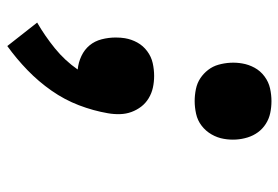

<svg xmlns="http://www.w3.org/2000/svg" viewBox="-142 -436 783 540"><g transform="rotate(90 250.0 -166.5)"><path d="M265 -322Q248 -322 231 -325.5Q214 -329 200.5 -338Q187 -347 177 -360Q167 -373 162.5 -389Q158 -405 157 -422Q156 -439 159 -456Q162 -474 171 -490.5Q180 -507 195.5 -518.5Q211 -530 229 -534Q247 -538 265 -538Q282 -538 298.5 -534.5Q315 -531 329 -522Q343 -513 352.5 -500Q362 -487 367 -471Q372 -455 373 -438Q374 -421 371 -404Q368 -386 358.5 -369.5Q349 -353 334 -341.5Q319 -330 300.5 -326Q282 -322 265 -322ZM110 205 44 121Q82 99 116.5 71Q151 43 176 7Q156 5 138 -3.5Q120 -12 108 -26.5Q96 -41 91 -60.5Q86 -80 86 -100Q86 -107 86.5 -113.5Q87 -120 88 -126Q91 -144 100 -160.5Q109 -177 124.5 -188.5Q140 -200 158 -204Q176 -208 194 -208Q211 -208 227 -204.5Q243 -201 257 -192.5Q271 -184 280.5 -171.5Q290 -159 295.5 -144Q301 -129 301.5 -112Q302 -95 299 -78Q292 -37 276.5 3.5Q261 44 235.5 80.5Q210 117 178 148Q146 179 110 205Z"/></g></svg>

Font: Iosevka Slab Heavy Oblique
Style: Regular
Weight: 900
Italic angle: -9°
Monospace: yes
Designer: Belleve Invis
Foundry: Belleve Invis
Version: Version 11.1.1; ttfautohint (v1.8.3)